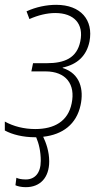

<svg xmlns="http://www.w3.org/2000/svg" viewBox="-32 -559 427 796"><path d="M113 10H118C129 36 137 68 137 108C137 159 112 185 75 185C57 185 44 182 36 178L32 209C40 213 56 217 75 217C135 217 172 177 172 110C172 69 159 33 147 8C228 -1 285 -44 302 -123C316 -187 301 -254 228 -277V-279C289 -292 327 -328 339 -387C356 -476 303 -539 201 -539C161 -539 117 -530 78 -512L90 -480C126 -496 163 -505 197 -505C275 -505 316 -460 301 -388C287 -318 235 -297 162 -297H105L98 -263H157C241 -263 282 -210 265 -130C250 -56 193 -24 114 -24C68 -24 24 -35 -12 -55V-18C19 -1 64 10 113 10Z"/></svg>

Font: Noto Sans SemiCondensed ExtraLight
Style: Italic
Weight: 200
Width: 4
Italic angle: -12°
Designer: Monotype Design Team
Foundry: Monotype Imaging Inc.
Version: Version 2.013